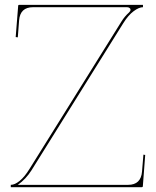

<svg xmlns="http://www.w3.org/2000/svg" viewBox="-20 -780 650 800"><path d="M24.9 0V-9.8Q41.5 -9.8 62 -26.4Q82.5 -43 103 -76.2L485.8 -689.9Q499 -711.4 517.6 -728Q523.9 -733.9 523.9 -739.3Q523.9 -743.7 519.8 -746.8Q515.6 -750 509.3 -750H117.7Q64 -750 59.6 -695.3L54.2 -624.5L45.4 -625.5L55.7 -755.4Q55.7 -759.8 60.5 -759.8H575.7V-750Q559.1 -750 536.9 -733.4Q514.6 -716.8 494.1 -684.1L110.8 -69.8Q87.9 -33.7 54.2 -9.8H513.7Q567.4 -9.8 571.8 -65.4L577.6 -135.7L585 -134.3L575.2 -4.4Q575.2 0 569.8 0Z"/></svg>

Font: Znikomit
Style: Regular
Weight: 100
Designer: gluk
Foundry: gluk
Version: Version 0.53